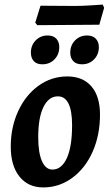

<svg xmlns="http://www.w3.org/2000/svg" viewBox="-20 -807 482 839"><path d="M27 -166Q27 -251 59.5 -321.5Q92 -392 148.5 -432.5Q205 -473 274 -473Q342 -473 379.5 -429.5Q417 -386 417 -306Q417 -217 385 -144.5Q353 -72 296 -30Q239 12 169 12Q103 12 65 -35.5Q27 -83 27 -166ZM295 -260Q295 -322 279.5 -354Q264 -386 233 -386Q193 -386 170 -339.5Q147 -293 147 -208Q147 -139 163.5 -102.5Q180 -66 209 -66Q249 -66 272 -116Q295 -166 295 -260ZM414 -699 278 -698 143 -697 134 -708 157 -782 306 -781Q336 -781 376.5 -783.5Q417 -786 429 -787L435 -773ZM115 -577Q115 -609 136 -630.5Q157 -652 188 -652Q213 -652 226 -638Q239 -624 239 -601Q239 -569 218 -547.5Q197 -526 165 -526Q140 -526 127.5 -540Q115 -554 115 -577ZM287 -577Q287 -609 308 -630.5Q329 -652 361 -652Q385 -652 398.5 -638Q412 -624 412 -601Q412 -569 391 -547.5Q370 -526 338 -526Q313 -526 300 -540Q287 -554 287 -577Z"/></svg>

Font: Alegreya
Style: Bold Italic
Weight: 700
Italic angle: -7°
Designer: Juan Pablo del Peral
Foundry: Huerta Tipografica
Version: Version 2.007; ttfautohint (v1.6)